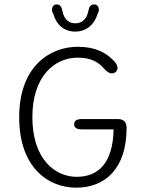

<svg xmlns="http://www.w3.org/2000/svg" viewBox="-20 -836 659 866"><path d="M404.5 -816C388 -816 382 -804.5 378.5 -787C373.5 -760.5 359 -731 320 -731C281 -731 266.5 -760.5 261.5 -787.5C257.5 -805 251.5 -816 235.5 -816C223 -816 214.5 -807 214.5 -791C214.5 -785.5 216 -778.5 221 -772C232.5 -729.5 265 -693.5 319 -693.5C374 -693.5 408 -730.5 420 -773.5C424 -780 426 -786 426 -791.5C426 -807 417.5 -816 404.5 -816ZM324 10.5C452 10.5 551 -73 551 -259.5C551 -285 538 -299 511.5 -299H349.5C326 -299 314.5 -291.5 314.5 -275.5C314.5 -259.5 326.5 -252.5 350 -252.5H492.5C489 -99.5 423 -38.5 326 -38.5C228 -38.5 126 -118.5 126 -307.5C126 -495 228.5 -576 330.5 -576C392 -576 426 -554.5 451.5 -524.5C462 -512.5 473.5 -505 484.5 -505C497 -505 510 -514.5 510 -529C510 -539 505 -549.5 494 -561C459 -598.5 410 -625 330.5 -625C203 -625 66.5 -534.5 66.5 -307.5C66.5 -81 196.5 10.5 324 10.5Z"/></svg>

Font: RTM Light Light
Style: Regular
Weight: 300
Designer: after Tyler Finck
Foundry: An Endless Supply
Version: Version 1.000;Glyphs 3.2.1 (3258)